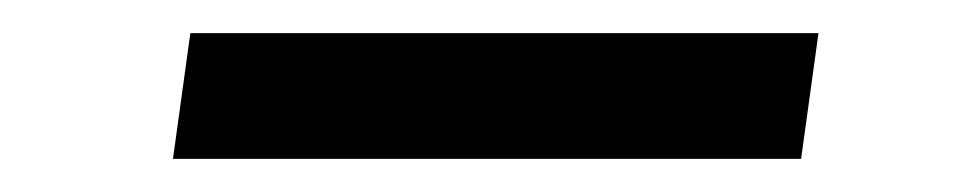

<svg xmlns="http://www.w3.org/2000/svg" viewBox="-20 -379 587 116"><path d="M474.5 -359 464 -283H84.5L95 -359Z"/></svg>

Font: Merriweather 20pt Medium
Style: Italic
Weight: 500
Italic angle: -7.8°
Version: Version 2.101